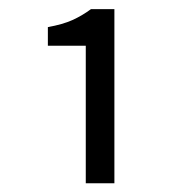

<svg xmlns="http://www.w3.org/2000/svg" viewBox="-20 -805 407 430"><path d="M172.1 -394.5V-702.5H87.2V-744.3Q120.4 -750.3 142 -760Q163.6 -769.7 183.7 -784.5H236.2V-394.5Z"/></svg>

Font: Source Sans Variable
Style: Regular
Weight: 200
Designer: Paul D. Hunt
Foundry: Adobe Systems Incorporated
Version: Version 3.006;hotconv 1.0.111;makeotfexe 2.5.65597